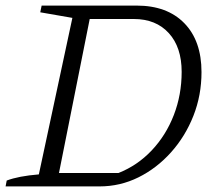

<svg xmlns="http://www.w3.org/2000/svg" viewBox="-27 -667 782 687"><path d="M462 -647Q571 -647 632.5 -584Q694 -521 694 -409Q694 -326 665 -252.5Q636 -179 585 -122Q534 -65 468.5 -32.5Q403 0 329 0H-7L-3 -21Q39 -37 112 -43L232 -603L117 -623L122 -647ZM397 -48Q465 -75 516 -129Q567 -183 595 -255.5Q623 -328 623 -410Q623 -498 577 -548.5Q531 -599 452 -599H294L184 -48Z"/></svg>

Font: Piazzolla Light
Style: Italic
Weight: 300
Italic angle: -11.3°
Designer: Juan Pablo del Peral
Foundry: Huerta Tipografica
Version: Version 1.330